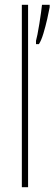

<svg xmlns="http://www.w3.org/2000/svg" viewBox="-20 -780 227 800"><path d="M97 0H71V-760H97ZM187 -750Q184 -733 177 -702Q170 -671 161 -641Q152 -611 142 -596H130V-610Q132 -616 136 -636Q140 -656 144 -681Q148 -706 151 -728Q154 -750 155 -760H187Z"/></svg>

Font: Noto Sans Gujarati ExtraCondensed Thin
Style: Regular
Weight: 100
Width: 2
Designer: Jelle Bosma - Monotype Design Team, Universal Thirst
Foundry: Monotype Imaging Inc.
Version: Version 2.106; ttfautohint (v1.8.4.7-5d5b)